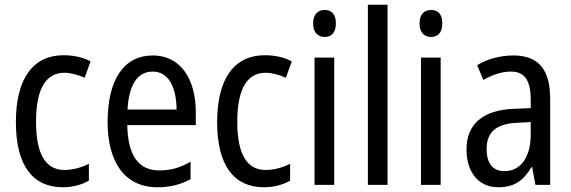

<svg xmlns="http://www.w3.org/2000/svg" viewBox="-20 -780 2410 810"><path d="M245 10C284 10 325 0 355 -18V-89C323 -73 288 -63 251 -63C172 -63 132 -131 132 -266C132 -403 172 -473 252 -473C279 -473 310 -464 337 -452L362 -521C333 -537 294 -547 248 -547C119 -547 47 -448 47 -265C47 -80 119 10 245 10Z M625 -546C503 -546 434 -445 434 -265C434 -102 502 10 644 10C698 10 741 -1 784 -24V-98C740 -72 699 -61 652 -61C564 -61 519 -125 517 -252H806V-308C806 -444 743 -546 625 -546ZM625 -478C694 -478 724 -407 725 -318H518C524 -425 561 -478 625 -478Z M1094 10C1133 10 1174 0 1204 -18V-89C1172 -73 1137 -63 1100 -63C1021 -63 981 -131 981 -266C981 -403 1021 -473 1101 -473C1128 -473 1159 -464 1186 -452L1211 -521C1182 -537 1143 -547 1097 -547C968 -547 896 -448 896 -265C896 -80 968 10 1094 10Z M1350 -738C1320 -738 1301 -719 1301 -681C1301 -644 1320 -624 1350 -624C1379 -624 1397 -644 1397 -681C1397 -719 1380 -738 1350 -738ZM1390 -537H1307V0H1390Z M1615 0V-760H1532V0Z M1799 -738C1769 -738 1750 -719 1750 -681C1750 -644 1769 -624 1799 -624C1828 -624 1846 -644 1846 -681C1846 -719 1829 -738 1799 -738ZM1839 -537H1756V0H1839Z M2146 -546C2089 -546 2036 -531 1993 -505L2019 -443C2059 -465 2097 -478 2135 -478C2192 -478 2219 -443 2219 -359V-324L2149 -321C2017 -316 1948 -256 1948 -150C1948 -58 1995 10 2082 10C2149 10 2189 -18 2222 -75H2225L2239 0H2301V-363C2301 -483 2255 -546 2146 -546ZM2162 -262 2219 -265V-213C2219 -113 2174 -58 2108 -58C2062 -58 2033 -87 2033 -151C2033 -220 2070 -258 2162 -262Z"/></svg>

Font: Noto Sans Lao Looped Condensed
Style: Regular
Weight: 400
Width: 3
Designer: Mark Frömberg, Ben Mitchell
Foundry: The Fontpad Ltd
Version: Version 1.002